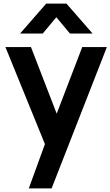

<svg xmlns="http://www.w3.org/2000/svg" viewBox="-20 -800 610 1060"><path d="M91 -615 235 -780H347L491 -615H366L291 -705L216 -615ZM139 240 228 -4.5 10 -540H151L293 -172.5L434 -540H570L265 240Z"/></svg>

Font: Vela Sans ExtBd
Style: Regular
Weight: 800
Designer: Principal design: Mikhail Sharanda - project Manrope.
Design modification: Ravid Balaliev
Foundry: Mikhail Sharanda
Version: Version 1.001